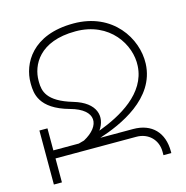

<svg xmlns="http://www.w3.org/2000/svg" viewBox="-110 -864 940 968"><g transform="rotate(-15 359.5 -379.5)"><path d="M511 -167H340C454 -204 651 -288 658 -469C663 -600 563 -759 358 -759C141 -759 72 -624 72 -526V-517C73 -472 77 -389 230 -347C360 -312 354 -227 257 -175C247 -172 237 -169 228 -167H95V-282H53V0H95V-125H517C580 -125 625 -80 625 -18V0H666V-9C666 -107 609 -167 511 -167ZM256 -377C123 -416 115 -473 114 -517V-526C114 -605 167 -718 358 -718C536 -718 623 -578 616 -468C608 -326 463 -247 345 -203C389 -266 371 -343 256 -377Z"/></g></svg>

Font: Montserrat arm ExtraLight
Style: Regular
Weight: 275
Designer: Julieta Ulanovsky
Foundry: Julieta Ulanovsky
Version: Version 6.000;PS 006.000;hotconv 1.0.88;makeotf.lib2.5.64775